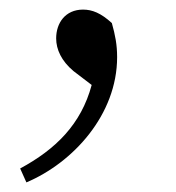

<svg xmlns="http://www.w3.org/2000/svg" viewBox="-20 -141 366 400"><path d="M171 36C149 118 96 170 22 210L35 239C132 198 224 98 224 -22C224 -48 220 -68 213 -93C190 -114 172 -121 153 -121C116 -121 97 -93 97 -61C97 -38 108 -14 133 7Z"/></svg>

Font: Shippori Mincho
Style: Regular
Weight: 400
Designer: Bonji Tadano  Ryoko NISHIZUKA  (kana & ideographs); Frank Grießhammer (Latin, Greek & Cyrillic); Wenlong ZHANG  (bopomof
Foundry: Adobe Systems Incorporated
Version: Version 1.003;PS 1.001;hotconv 16.6.54;makeotf.lib2.5.65590